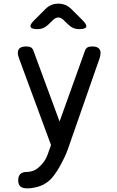

<svg xmlns="http://www.w3.org/2000/svg" viewBox="-20 -805 640 1054"><path d="M253 11 260 -9 85 -483Q82 -491 80 -499Q78 -507 78 -515Q78 -533 89.5 -541.5Q101 -550 124 -550Q141 -550 150 -544.5Q159 -539 163 -528L307 -138L447 -528Q451 -539 460 -544.5Q469 -550 486 -550Q509 -550 520.5 -541Q532 -532 532 -514Q532 -507 530.5 -499.5Q529 -492 526 -483L354 10Q347 31 334.5 57.5Q322 84 307 110.5Q292 137 274.5 160Q257 183 238 196Q215 213 185 221Q155 229 130 229Q104 229 92 218.5Q80 208 80 185V184Q80 162 91.5 150.5Q103 139 127 139Q143 139 159.5 133.5Q176 128 190 116Q204 104 213.5 92.5Q223 81 230 68.5Q237 56 242 42Q247 28 253 11ZM186 -645Q153 -645 148 -657Q143 -669 166 -692L229 -755Q244 -770 261.5 -777.5Q279 -785 300 -785Q321 -785 339 -777.5Q357 -770 372 -755L434 -693Q458 -669 453 -657Q448 -645 414 -645Q397 -645 382.5 -651Q368 -657 356 -669L329 -695Q315 -709 300 -709Q285 -709 271 -695L243 -668Q231 -657 217 -651Q203 -645 186 -645Z"/></svg>

Font: Maple Mono Normal
Style: Regular
Weight: 400
Monospace: yes
Designer: subframe7536
Version: Version 7.000